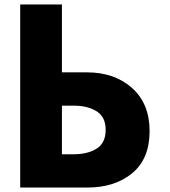

<svg xmlns="http://www.w3.org/2000/svg" viewBox="-20 -845 765 865"><path d="M71 0H372Q498 0 576 -65Q654 -130 654 -254Q654 -378 575 -448.5Q496 -519 372 -519H259V-825H71ZM259 -369H312Q375 -369 415.5 -343.5Q456 -318 456 -260Q456 -201 415.5 -175.5Q375 -150 312 -150H259Z"/></svg>

Font: Hussar
Style: BoldWeb
Weight: 700
Foundry: Cannot Into Space Fonts
Version: Version 2.00